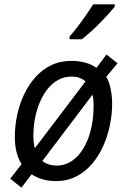

<svg xmlns="http://www.w3.org/2000/svg" viewBox="-20 -822 576 880"><path d="M78 38 27 -3 79 -70Q63 -95 55.5 -126Q48 -157 48 -195Q48 -244 58.5 -294Q69 -344 90 -388.5Q111 -433 142 -468Q173 -503 214.5 -523Q256 -543 307 -543Q342 -543 371 -535Q400 -527 422 -511L468 -572L519 -532L467 -470Q481 -447 487.5 -413.5Q494 -380 494 -347Q494 -298 483.5 -247.5Q473 -197 452.5 -151.5Q432 -106 401 -70Q370 -34 329 -13Q288 8 237 8Q204 8 176 0Q148 -8 125 -23ZM242 -63Q269 -63 294 -75.5Q319 -88 340 -111.5Q361 -135 376.5 -169Q392 -203 400.5 -245.5Q409 -288 409 -339Q409 -354 407.5 -367.5Q406 -381 404 -388L174 -84Q186 -74 204 -68.5Q222 -63 242 -63ZM372 -449Q362 -458 346.5 -464.5Q331 -471 307 -471Q275 -471 248 -456.5Q221 -442 200 -416.5Q179 -391 164 -356.5Q149 -322 141 -282.5Q133 -243 133 -200Q133 -181 135 -166Q137 -151 140 -143ZM299 -655Q316 -674 336 -700Q356 -726 374.5 -753Q393 -780 407 -802H506V-792Q496 -779 478 -759Q460 -739 438.5 -717Q417 -695 395 -675.5Q373 -656 355 -642H299Z"/></svg>

Font: Noto Sans Display
Style: Italic
Weight: 400
Italic angle: -12°
Designer: Monotype Design Team
Foundry: Monotype Imaging Inc.
Version: Version 2.003